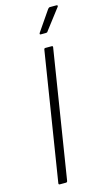

<svg xmlns="http://www.w3.org/2000/svg" viewBox="-129 -884 519 928"><g transform="rotate(-15 131.0 -420.0)"><path d="M49 0Q42 0 43 -7L145 -649Q146 -655 152 -655H183Q190 -655 189 -649L87 -7Q86 0 79 0ZM147 -724Q144 -724 143 -726Q142 -728 144 -732L214 -834Q219 -840 224 -840H257Q261 -840 262 -837.5Q263 -835 261 -832L183 -730Q181 -726 178.5 -725Q176 -724 172 -724Z"/></g></svg>

Font: Sofia Sans Condensed Light
Style: Italic
Weight: 300
Italic angle: -9°
Version: Version 4.100